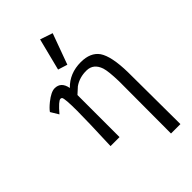

<svg xmlns="http://www.w3.org/2000/svg" viewBox="-243 -717 981 981"><g transform="rotate(-45 247.5 -226.5)"><path d="M250 -633 318 -610 257 -443 206 -459ZM449 -196 451 180H383L384 -197Q382 -271 373 -299Q355 -352 306 -353Q255 -354 217 -327L184 -297V7H119Q126 -171 126 -241Q126 -330 118 -341Q115 -345 109 -345Q94 -345 49 -292L23 -335Q34 -351 60 -372Q100 -404 126 -404Q172 -404 182 -350Q234 -404 315 -404Q384 -404 415 -361Q447 -314 449 -196Z"/></g></svg>

Font: GFS Neohellenic Rg
Style: Regular
Weight: 400
Designer: Takis Katsoulidis and George D. Matthiopoulos
Foundry: Takis Katsoulidis and George D. Matthiopoulos
Version: Version 1.0